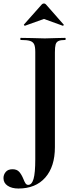

<svg xmlns="http://www.w3.org/2000/svg" viewBox="-77 -843 436 1105"><path d="M298 -613Q272 -613 259.5 -607Q247 -601 243 -586.5Q239 -572 239 -542V4Q239 116 183.5 179Q128 242 29 242Q-9 242 -33 226Q-57 210 -57 182Q-57 162 -44 146.5Q-31 131 -5 131Q20 131 33.5 146Q47 161 58 188Q64 204 70 212.5Q76 221 85 221Q106 221 116 187Q126 153 126 74V-544Q126 -574 119.5 -588Q113 -602 96 -607.5Q79 -613 42 -613Q40 -613 40 -619Q40 -625 42 -625L104 -624Q152 -622 181 -622Q209 -622 251 -624L298 -625Q301 -625 301 -619Q301 -613 298 -613ZM176 -823Q182 -823 187 -818L289 -702Q290 -702 290 -700Q290 -698 287.5 -696Q285 -694 284 -695L176 -734L67 -695Q65 -694 62 -697.5Q59 -701 61 -702L164 -818Q169 -823 176 -823Z"/></svg>

Font: Cormorant Infant
Style: Bold
Weight: 700
Designer: Christian Thalmann (Catharsis Fonts)
Foundry: Catharsis Fonts
Version: Version 4.000